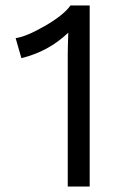

<svg xmlns="http://www.w3.org/2000/svg" viewBox="-20 -680 449 700"><path d="M237 -660H307V0H227V-484Q227 -505 229 -561Q157 -492 58 -468L37 -541Q75 -546 143 -585Q211 -624 237 -660Z"/></svg>

Font: Work Sans
Style: Regular
Weight: 400
Designer: Wei Huang
Foundry: Wei Huang
Version: Version 1.032;PS 001.032;hotconv 1.0.70;makeotf.lib2.5.58329